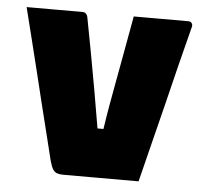

<svg xmlns="http://www.w3.org/2000/svg" viewBox="-44 -594 689 641"><g transform="rotate(5 300.0 -273.5)"><path d="M208 -547Q213 -547 216 -545Q219 -543 221.5 -539.5Q224 -536 225 -530Q236 -473 247 -413.5Q258 -354 269 -292Q280 -230 291 -164H311Q317 -205 324 -244.5Q331 -284 338 -322Q345 -360 352 -398Q359 -436 365.5 -472.5Q372 -509 379 -547Q425 -547 471 -547Q517 -547 562 -547Q568 -547 571 -544.5Q574 -542 575.5 -537.5Q577 -533 575 -528Q558 -462 541.5 -396Q525 -330 509 -264Q493 -198 476 -132Q459 -66 443 0Q376 0 310.5 0Q245 0 191 0Q178 0 169.5 -3Q161 -6 155.5 -15Q150 -24 145 -42Q134 -87 122 -135Q110 -183 97.5 -233.5Q85 -284 72.5 -336Q60 -388 46.5 -441Q33 -494 20 -547Q67 -547 114 -547Q161 -547 208 -547Z"/></g></svg>

Font: Recursive Black
Style: Regular
Weight: 900
Version: Version 1.085